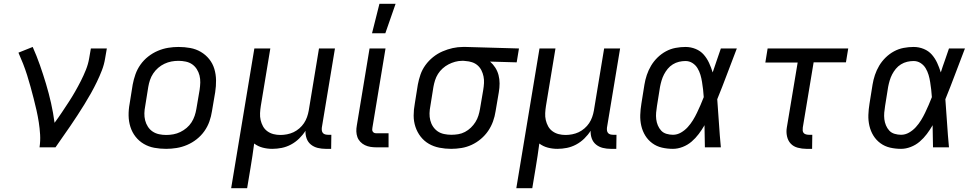

<svg xmlns="http://www.w3.org/2000/svg" viewBox="-20 -775 5140 1010"><path d="M188 0Q193 -34 191 -67Q189 -100 184 -132Q179 -164 172 -195Q165 -226 157 -257Q149 -288 140.5 -319Q132 -350 122.5 -380Q113 -410 101.5 -439.5Q90 -469 77 -498L152 -528Q173 -481 190 -432.5Q207 -384 222 -334Q237 -284 248.5 -233Q260 -182 267 -129Q287 -156 305 -183Q323 -210 341 -237.5Q359 -265 375 -293Q391 -321 405.5 -349.5Q420 -378 432 -408Q444 -438 449 -468L458 -520H542L533 -468Q528 -436 516 -405Q504 -374 489.5 -344Q475 -314 458.5 -284.5Q442 -255 424 -226Q406 -197 387.5 -168.5Q369 -140 349.5 -111.5Q330 -83 310.5 -55.5Q291 -28 272 0Z M854 8Q822 8 792 2.5Q762 -3 736.5 -18Q711 -33 693 -56Q675 -79 666 -107.5Q657 -136 656.5 -167Q656 -198 662 -230L678 -330Q683 -357 692.5 -384Q702 -411 719 -435Q736 -459 759.5 -477.5Q783 -496 810 -507.5Q837 -519 864.5 -523.5Q892 -528 919 -528Q951 -528 981 -522.5Q1011 -517 1036.5 -502Q1062 -487 1080.5 -464Q1099 -441 1107.5 -412.5Q1116 -384 1116.5 -353Q1117 -322 1112 -290L1095 -190Q1091 -163 1081.5 -136Q1072 -109 1055 -85Q1038 -61 1014.5 -42.5Q991 -24 964 -12.5Q937 -1 909 3.5Q881 8 854 8ZM854 -65Q873 -65 892 -68.5Q911 -72 928.5 -80.5Q946 -89 961.5 -102Q977 -115 987.5 -131.5Q998 -148 1004 -166Q1010 -184 1013 -202L1030 -302Q1033 -322 1033.5 -341Q1034 -360 1029.5 -378Q1025 -396 1015 -411.5Q1005 -427 990.5 -437Q976 -447 957 -451Q938 -455 919 -455Q900 -455 881.5 -451.5Q863 -448 845 -439.5Q827 -431 812 -418Q797 -405 786 -388.5Q775 -372 769 -354Q763 -336 760 -318L744 -218Q740 -198 739.5 -179Q739 -160 743.5 -142Q748 -124 758 -108.5Q768 -93 783 -83Q798 -73 816.5 -69Q835 -65 854 -65Z M1196 215 1318 -520H1402L1352 -218Q1349 -199 1348 -180Q1347 -161 1351 -143.5Q1355 -126 1363.5 -110.5Q1372 -95 1386.5 -84.5Q1401 -74 1418.5 -69.5Q1436 -65 1455 -65Q1472 -65 1490 -68.5Q1508 -72 1524 -79.5Q1540 -87 1554.5 -99.5Q1569 -112 1579 -127Q1589 -142 1595 -159Q1601 -176 1604 -193L1658 -520H1742L1673 -104Q1672 -96 1673 -88.5Q1674 -81 1678.5 -75.5Q1683 -70 1690.5 -68Q1698 -66 1706 -66H1723L1722 8H1693Q1671 8 1651 3Q1631 -2 1615.5 -14.5Q1600 -27 1593 -46.5Q1586 -66 1587 -87Q1573 -65 1553.5 -46Q1534 -27 1510.5 -14.5Q1487 -2 1462 3Q1437 8 1412 8Q1386 8 1361.5 1.5Q1337 -5 1317 -20Q1313 12 1308 44Q1303 76 1298 107L1280 215Z M1959 0Q1943 0 1928 -2.5Q1913 -5 1899.5 -11.5Q1886 -18 1875.5 -29Q1865 -40 1860 -54Q1855 -68 1854.5 -83.5Q1854 -99 1857 -115L1924 -520H2008L1939 -103Q1938 -98 1938 -92.5Q1938 -87 1941 -82.5Q1944 -78 1948.5 -76Q1953 -74 1959 -74H2024V0ZM1937 -600 1976 -755H2061L2007 -600Z M2353 8Q2322 8 2291.5 2Q2261 -4 2236 -18.5Q2211 -33 2193 -56Q2175 -79 2165.5 -107.5Q2156 -136 2156 -167Q2156 -198 2162 -230L2178 -330Q2183 -357 2192 -383Q2201 -409 2218 -432.5Q2235 -456 2258 -474.5Q2281 -493 2307.5 -504.5Q2334 -516 2361 -522Q2388 -528 2415 -528H2431L2710 -520L2698 -447L2558 -451Q2574 -437 2585.5 -419Q2597 -401 2602.5 -380Q2608 -359 2608 -336Q2608 -313 2604 -290L2587 -190Q2583 -163 2573.5 -136.5Q2564 -110 2548 -86.5Q2532 -63 2509.5 -44Q2487 -25 2461 -13Q2435 -1 2407.5 3.5Q2380 8 2353 8ZM2354 -66Q2372 -66 2390.5 -69Q2409 -72 2426 -81Q2443 -90 2457 -103.5Q2471 -117 2481 -133Q2491 -149 2496.5 -166.5Q2502 -184 2505 -202L2522 -302Q2525 -320 2526 -338Q2527 -356 2523.5 -373Q2520 -390 2512.5 -405Q2505 -420 2492.5 -431Q2480 -442 2463.5 -447.5Q2447 -453 2429 -454L2419 -455H2410Q2392 -455 2374 -450Q2356 -445 2339.5 -436.5Q2323 -428 2308.5 -415Q2294 -402 2284 -386Q2274 -370 2268.5 -352.5Q2263 -335 2260 -318L2244 -218Q2240 -198 2239.5 -179Q2239 -160 2243.5 -142Q2248 -124 2258 -109Q2268 -94 2282.5 -84Q2297 -74 2316 -70Q2335 -66 2354 -66Z M2696 215 2818 -520H2902L2852 -218Q2849 -199 2848 -180Q2847 -161 2851 -143.5Q2855 -126 2863.5 -110.5Q2872 -95 2886.5 -84.5Q2901 -74 2918.5 -69.5Q2936 -65 2955 -65Q2972 -65 2990 -68.5Q3008 -72 3024 -79.5Q3040 -87 3054.5 -99.5Q3069 -112 3079 -127Q3089 -142 3095 -159Q3101 -176 3104 -193L3158 -520H3242L3173 -104Q3172 -96 3173 -88.5Q3174 -81 3178.5 -75.5Q3183 -70 3190.5 -68Q3198 -66 3206 -66H3223L3222 8H3193Q3171 8 3151 3Q3131 -2 3115.5 -14.5Q3100 -27 3093 -46.5Q3086 -66 3087 -87Q3073 -65 3053.5 -46Q3034 -27 3010.5 -14.5Q2987 -2 2962 3Q2937 8 2912 8Q2886 8 2861.5 1.5Q2837 -5 2817 -20Q2813 12 2808 44Q2803 76 2798 107L2780 215Z M3520 8Q3490 8 3462 1.5Q3434 -5 3411.5 -21.5Q3389 -38 3374.5 -61.5Q3360 -85 3353.5 -113Q3347 -141 3348 -170.5Q3349 -200 3354 -230L3370 -330Q3374 -355 3382.5 -380.5Q3391 -406 3405 -429.5Q3419 -453 3439 -472.5Q3459 -492 3483 -505Q3507 -518 3533.5 -523Q3560 -528 3586 -528Q3614 -528 3639.5 -517.5Q3665 -507 3682 -487.5Q3699 -468 3710 -444Q3721 -420 3729 -394Q3739 -426 3750.5 -457.5Q3762 -489 3772 -520H3856Q3830 -453 3805 -386Q3780 -319 3753 -253Q3758 -190 3762 -126.5Q3766 -63 3772 0H3688Q3687 -28 3687 -56Q3687 -84 3686 -113L3687 -114Q3686 -115 3686 -115Q3686 -115 3686 -116Q3672 -92 3655.5 -70Q3639 -48 3618 -30Q3597 -12 3571 -2Q3545 8 3520 8ZM3520 -66Q3542 -66 3562 -77.5Q3582 -89 3597.5 -106Q3613 -123 3625 -142.5Q3637 -162 3646.5 -182Q3656 -202 3665 -222.5Q3674 -243 3682 -264Q3681 -284 3678.5 -304Q3676 -324 3673 -343.5Q3670 -363 3664.5 -381.5Q3659 -400 3649 -416.5Q3639 -433 3622.5 -443.5Q3606 -454 3586 -454Q3569 -454 3552 -450Q3535 -446 3519.5 -436.5Q3504 -427 3492.5 -413Q3481 -399 3473 -383.5Q3465 -368 3460 -351Q3455 -334 3452 -318L3436 -218Q3433 -200 3431.5 -182.5Q3430 -165 3432 -148Q3434 -131 3440.5 -115.5Q3447 -100 3458 -88Q3469 -76 3486 -71Q3503 -66 3520 -66Z M4222 8Q4199 8 4176.5 2Q4154 -4 4139.5 -19.5Q4125 -35 4120 -58Q4115 -81 4119 -104L4176 -446H4006L4018 -520H4442L4430 -447H4260L4203 -104Q4202 -96 4202.5 -88.5Q4203 -81 4207.5 -75.5Q4212 -70 4220 -68Q4228 -66 4235 -66H4253L4252 8Z M4720 8Q4690 8 4662 1.5Q4634 -5 4611.5 -21.5Q4589 -38 4574.5 -61.5Q4560 -85 4553.5 -113Q4547 -141 4548 -170.5Q4549 -200 4554 -230L4570 -330Q4574 -355 4582.5 -380.5Q4591 -406 4605 -429.5Q4619 -453 4639 -472.5Q4659 -492 4683 -505Q4707 -518 4733.5 -523Q4760 -528 4786 -528Q4814 -528 4839.5 -517.5Q4865 -507 4882 -487.5Q4899 -468 4910 -444Q4921 -420 4929 -394Q4939 -426 4950.5 -457.5Q4962 -489 4972 -520H5056Q5030 -453 5005 -386Q4980 -319 4953 -253Q4958 -190 4962 -126.5Q4966 -63 4972 0H4888Q4887 -28 4887 -56Q4887 -84 4886 -113L4887 -114Q4886 -115 4886 -115Q4886 -115 4886 -116Q4872 -92 4855.5 -70Q4839 -48 4818 -30Q4797 -12 4771 -2Q4745 8 4720 8ZM4720 -66Q4742 -66 4762 -77.5Q4782 -89 4797.5 -106Q4813 -123 4825 -142.5Q4837 -162 4846.5 -182Q4856 -202 4865 -222.5Q4874 -243 4882 -264Q4881 -284 4878.5 -304Q4876 -324 4873 -343.5Q4870 -363 4864.5 -381.5Q4859 -400 4849 -416.5Q4839 -433 4822.5 -443.5Q4806 -454 4786 -454Q4769 -454 4752 -450Q4735 -446 4719.5 -436.5Q4704 -427 4692.5 -413Q4681 -399 4673 -383.5Q4665 -368 4660 -351Q4655 -334 4652 -318L4636 -218Q4633 -200 4631.5 -182.5Q4630 -165 4632 -148Q4634 -131 4640.5 -115.5Q4647 -100 4658 -88Q4669 -76 4686 -71Q4703 -66 4720 -66Z"/></svg>

Font: Iosevka Aile
Style: Italic
Weight: 400
Italic angle: -9°
Designer: Belleve Invis
Foundry: Belleve Invis
Version: Version 28.0.1; ttfautohint (v1.8.4)